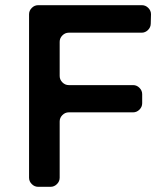

<svg xmlns="http://www.w3.org/2000/svg" viewBox="-20 -720 615 740"><path d="M561 -629Q561 -615 550.5 -604.5Q540 -594 526 -594H245Q231 -594 220.5 -583.5Q210 -573 210 -559V-427Q210 -413 220.5 -402.5Q231 -392 245 -392H493Q507 -392 517.5 -381.5Q528 -371 528 -357V-322Q528 -308 517.5 -297.5Q507 -287 493 -287H245Q231 -287 220.5 -276.5Q210 -266 210 -252V-35Q210 -21 199.5 -10.5Q189 0 175 0H127Q113 0 102.5 -10.5Q92 -21 92 -35V-665Q92 -679 102.5 -689.5Q113 -700 127 -700H527Q541 -700 551.5 -689.5Q562 -679 562 -665Z"/></svg>

Font: Trueno
Style: Round
Weight: 400
Designer: Julieta Ulanovsky, Jasper
Foundry: Julieta Ulanovsky, Cannot Into Space Fonts
Version: Version 3.001